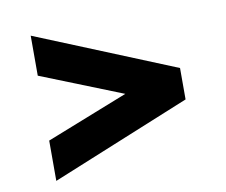

<svg xmlns="http://www.w3.org/2000/svg" viewBox="-61 -662 752 638"><g transform="rotate(-10 315.0 -343.0)"><path d="M550 -290V-396L80 -588V-453L356 -343L80 -234V-98Z"/></g></svg>

Font: Overpass ExtraBold
Style: Regular
Weight: 800
Designer: Delve Withrington, Thomas Jockin
Foundry: Delve Fonts
Version: Version 3.000;DELV;Overpass